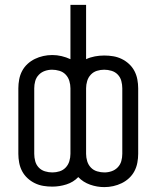

<svg xmlns="http://www.w3.org/2000/svg" viewBox="-20 -755 640 785"><path d="M406 10Q377 10 348.5 0Q320 -10 300 -31Q280 -10 251.5 -1Q223 8 194 8Q175 8 157 5Q139 2 122.5 -6Q106 -14 92.5 -26.5Q79 -39 70.5 -55Q62 -71 58.5 -89.5Q55 -108 55 -126V-394Q55 -412 58.5 -430.5Q62 -449 70.5 -465Q79 -481 92.5 -493.5Q106 -506 122.5 -514Q139 -522 157 -526Q175 -530 194 -530Q213 -530 232 -525.5Q251 -521 268 -513V-735H332V-513Q349 -521 368 -524.5Q387 -528 406 -528Q425 -528 443 -525Q461 -522 477.5 -514Q494 -506 507.5 -493.5Q521 -481 529.5 -465Q538 -449 541.5 -430.5Q545 -412 545 -394V-126Q545 -108 541.5 -89.5Q538 -71 529.5 -55Q521 -39 507.5 -26.5Q494 -14 477.5 -6Q461 2 443 6Q425 10 406 10ZM194 -50Q209 -50 223.5 -54.5Q238 -59 248.5 -70Q259 -81 263.5 -96Q268 -111 268 -126V-394Q268 -409 263.5 -424Q259 -439 248.5 -450Q238 -461 223 -465.5Q208 -470 193 -470Q178 -470 163.5 -465Q149 -460 138.5 -449Q128 -438 124 -423.5Q120 -409 120 -394V-126Q120 -111 124 -96Q128 -81 138.5 -70Q149 -59 164 -54.5Q179 -50 194 -50ZM407 -50Q422 -50 436.5 -55Q451 -60 461.5 -71Q472 -82 476 -96.5Q480 -111 480 -126V-394Q480 -409 476 -424Q472 -439 461.5 -450Q451 -461 436 -465.5Q421 -470 406 -470Q391 -470 376.5 -465.5Q362 -461 351.5 -450Q341 -439 336.5 -424Q332 -409 332 -394V-126Q332 -111 336.5 -96Q341 -81 351.5 -70Q362 -59 377 -54.5Q392 -50 407 -50Z"/></svg>

Font: Iosevka Custom Light Extended
Style: Regular
Weight: 300
Width: 7
Monospace: yes
Designer: Belleve Invis
Foundry: Belleve Invis
Version: Version 11.2.4; ttfautohint (v1.8.4)